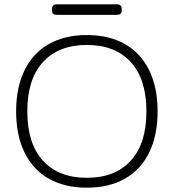

<svg xmlns="http://www.w3.org/2000/svg" viewBox="-20 -858 808 893"><path d="M222 -809V-816Q222 -838 245 -838H523Q546 -838 546 -816V-809Q546 -798 540.5 -793.5Q535 -789 523 -789H245Q233 -789 227.5 -793.5Q222 -798 222 -809ZM55 -340Q55 -451 94 -531Q133 -611 207 -653Q281 -695 384 -695Q487 -695 561 -653Q635 -611 674 -531Q713 -451 713 -340Q713 -229 674 -149Q635 -69 561 -27Q487 15 384 15Q281 15 207 -27Q133 -69 94 -149Q55 -229 55 -340ZM661 -340Q661 -490 588 -569.5Q515 -649 384 -649Q253 -649 180 -569.5Q107 -490 107 -340Q107 -190 180 -110.5Q253 -31 384 -31Q515 -31 588 -110.5Q661 -190 661 -340Z"/></svg>

Font: Mitr ExtraLight
Style: Regular
Weight: 275
Designer: Thanarat Vachiruckul
Foundry: Cadson Demak Co.,Ltd.
Version: Version 1.001